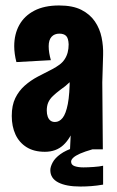

<svg xmlns="http://www.w3.org/2000/svg" viewBox="-20 -546 427 702"><path d="M236 0 240 -85 231 -384Q230 -407 221.5 -415Q213 -423 197 -423Q179 -423 168.5 -411.5Q158 -400 158 -377Q158 -365 160 -352.5Q162 -340 166 -326L40 -319Q36 -334 34 -349Q32 -364 32 -377Q32 -421 50.5 -454.5Q69 -488 105.5 -507Q142 -526 196 -526Q246 -526 277.5 -510Q309 -494 327 -467.5Q345 -441 351.5 -409Q358 -377 357 -345L354 -245L356 0ZM144 9Q104 9 77 -8Q50 -25 36.5 -54.5Q23 -84 23 -122Q23 -161 36 -187.5Q49 -214 70.5 -233Q92 -252 118.5 -266Q145 -280 171 -293Q186 -301 197.5 -309.5Q209 -318 216.5 -329.5Q224 -341 227.5 -354.5Q231 -368 231 -384L286 -349Q281 -314 267.5 -289Q254 -264 236.5 -247Q219 -230 201 -218Q185 -206 173.5 -195Q162 -184 156.5 -171.5Q151 -159 151 -142Q151 -129 154.5 -119.5Q158 -110 164.5 -105Q171 -100 181 -100Q197 -100 209 -115Q221 -130 228 -166Q235 -202 235 -264L280 -312Q280 -245 274 -187Q268 -129 253 -84.5Q238 -40 211.5 -15.5Q185 9 144 9ZM274 136Q222 136 193 121Q164 106 164 76Q164 64 172.5 48Q181 32 201 17.5Q221 3 253 -7L318 0Q290 8 273 15.5Q256 23 248 30.5Q240 38 240 45Q240 57 253 61.5Q266 66 285 66Q300 66 322 64.5Q344 63 357 60V129Q334 133 313.5 134.5Q293 136 274 136Z"/></svg>

Font: Truculenta Black
Style: Regular
Weight: 900
Version: Version 1.002